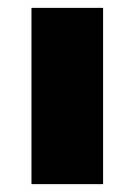

<svg xmlns="http://www.w3.org/2000/svg" viewBox="-20 -468 342 488"><path d="M60 -448H242V0H60Z"/></svg>

Font: Gold Bold
Style: Regular
Weight: 400
Designer: jaiki
Version: Version 1.000